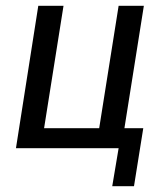

<svg xmlns="http://www.w3.org/2000/svg" viewBox="-20 -511 574 662"><path d="M367 131 389 0H35L112 -491H199L132 -69H322L389 -491H476L409 -69H474L442 131Z"/></svg>

Font: Nunito Sans 10pt Condensed Medium
Style: Italic
Weight: 500
Width: 3
Italic angle: -9°
Designer: Vernon Adams
Foundry: Vernon Adams
Version: Version 3.101;gftools[0.9.27]